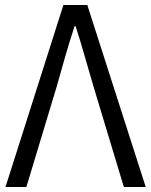

<svg xmlns="http://www.w3.org/2000/svg" viewBox="-20 -752 607 772"><path d="M2 0H86L208 -404C233 -491 251 -560 280 -647H284C312 -560 330 -491 356 -404L478 0H566L331 -732H235Z"/></svg>

Font: Source Han Sans JP Normal
Style: Regular
Weight: 350
Designer: Ryoko NISHIZUKA 西塚涼子 (kana, bopomofo & ideographs); Paul D. Hunt (Latin, Greek & Cyrillic); Sandoll Communications 산돌커뮤니
Foundry: Adobe
Version: Version 2.002;hotconv 1.0.116;makeotfexe 2.5.65601